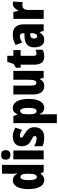

<svg xmlns="http://www.w3.org/2000/svg" viewBox="1202 -2018 1056 3501"><g transform="rotate(-90 1730.5 -268.0)"><path d="M197 10Q118 10 75 -67.5Q32 -145 32 -278Q32 -411 75 -487Q118 -563 192 -563Q230 -563 260 -544Q290 -525 312 -482H317Q315 -520 313.5 -546Q312 -572 312 -588V-760H474V0H344L321 -54H312Q286 -20 261.5 -5Q237 10 197 10ZM250 -125Q283 -125 297.5 -158Q312 -191 312 -265V-297Q312 -363 297.5 -393.5Q283 -424 251 -424Q196 -424 196 -280Q196 -125 250 -125Z M656 -776Q701 -776 721.5 -754.5Q742 -733 742 -691Q742 -607 656 -607Q570 -607 570 -691Q570 -734 590.5 -755Q611 -776 656 -776ZM737 -553V0H575V-553Z M1161 -170Q1161 -81 1111 -35.5Q1061 10 972 10Q932 10 892.5 3Q853 -4 815 -21V-174Q845 -156 881.5 -142.5Q918 -129 955 -129Q1000 -129 1000 -161Q1000 -170 995.5 -179Q991 -188 973.5 -200Q956 -212 917 -231Q814 -283 814 -400Q814 -477 861 -520Q908 -563 994 -563Q1037 -563 1075 -551Q1113 -539 1153 -516L1113 -393Q1088 -410 1060.5 -422Q1033 -434 1004 -434Q970 -434 970 -408Q970 -399 974.5 -392Q979 -385 996 -374Q1013 -363 1048 -342Q1098 -314 1129.5 -274Q1161 -234 1161 -170Z M1513 -563Q1590 -563 1633.5 -486Q1677 -409 1677 -275Q1677 -142 1634 -66Q1591 10 1517 10Q1480 10 1450 -9Q1420 -28 1397 -71H1392Q1394 -34 1395.5 -7.5Q1397 19 1397 35V240H1235V-553H1365L1389 -482H1397Q1425 -533 1450.5 -548Q1476 -563 1513 -563ZM1459 -428Q1426 -428 1411.5 -395.5Q1397 -363 1397 -288V-256Q1397 -190 1411.5 -159.5Q1426 -129 1458 -129Q1513 -129 1513 -273Q1513 -428 1459 -428Z M2188 -553V0H2062L2043 -68H2035Q2016 -29 1985.5 -9.5Q1955 10 1911 10Q1838 10 1798 -43Q1758 -96 1758 -193V-553H1920V-246Q1920 -191 1929.5 -162.5Q1939 -134 1963 -134Q1992 -134 2005.5 -152Q2019 -170 2022.5 -203Q2026 -236 2026 -280V-553Z M2503 -130Q2518 -130 2536 -135Q2554 -140 2574 -149V-21Q2547 -6 2517.5 2Q2488 10 2454 10Q2372 10 2336.5 -37.5Q2301 -85 2301 -182V-420H2245V-506L2315 -548L2353 -664H2463V-553H2567V-420H2463V-184Q2463 -130 2503 -130Z M2858 -563Q2941 -563 2989 -513.5Q3037 -464 3037 -363V0H2920L2893 -73H2890Q2863 -31 2831.5 -10.5Q2800 10 2748 10Q2701 10 2672 -16Q2643 -42 2630 -83Q2617 -124 2617 -169Q2617 -258 2664.5 -301.5Q2712 -345 2803 -349L2875 -352V-366Q2875 -434 2822 -434Q2775 -434 2703 -393L2661 -513Q2702 -537 2751.5 -550Q2801 -563 2858 -563ZM2845 -245Q2779 -242 2779 -176Q2779 -119 2818 -119Q2842 -119 2858.5 -141Q2875 -163 2875 -198V-247Z M3408 -563Q3418 -563 3428 -562Q3438 -561 3453 -557L3440 -383Q3421 -389 3390 -389Q3342 -389 3320.5 -360.5Q3299 -332 3299 -278V0H3137V-553H3261L3284 -465H3292Q3302 -488 3318.5 -510.5Q3335 -533 3358 -548Q3381 -563 3408 -563Z"/></g></svg>

Font: Noto Sans Sinhala ExtraCondensed Black
Style: Regular
Weight: 900
Width: 2
Designer: Jelle Bosma - Monotype Design Team
Foundry: Monotype Imaging Inc.
Version: Version 2.006; ttfautohint (v1.8.4.7-5d5b)